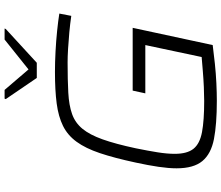

<svg xmlns="http://www.w3.org/2000/svg" viewBox="-84 -871 963 835"><g transform="rotate(-90 397.5 -453.5)"><path d="M376 8Q275 8 210.5 -4.5Q146 -17 114.5 -55Q83 -93 83 -167Q83 -201 89.5 -245.5Q96 -290 108 -345Q128 -438 149 -500.5Q170 -563 198.5 -602Q227 -641 267.5 -661Q308 -681 365 -688.5Q422 -696 502 -696Q544 -696 591 -693.5Q638 -691 681.5 -686.5Q725 -682 756 -677L746 -625Q712 -630 674.5 -633.5Q637 -637 602.5 -639Q568 -641 543 -641Q467 -641 412 -638Q357 -635 319 -621.5Q281 -608 255 -576.5Q229 -545 209 -489Q189 -433 170 -344Q159 -290 152.5 -249Q146 -208 146 -175Q146 -121 168 -93.5Q190 -66 240.5 -56.5Q291 -47 376 -47Q402 -47 436.5 -48.5Q471 -50 506.5 -53Q542 -56 567 -58L619 -303H409L421 -358H694L619 -10Q581 -5 538 -0.5Q495 4 453 6Q411 8 376 8ZM476 -775 384 -910 386 -915H424L513 -811L643 -915H691L689 -910L542 -775Z"/></g></svg>

Font: Saira Expanded Light
Style: Italic
Weight: 300
Width: 7
Italic angle: -12°
Designer: Hector Gatti with collaboration of the Omnibus-Type team
Foundry: Omnibus-Type
Version: Version 1.101